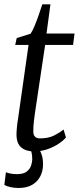

<svg xmlns="http://www.w3.org/2000/svg" viewBox="-20 -706 375 908"><path d="M145 -169.5Q142.5 -150.5 140.8 -136.8Q139 -123 138.2 -110.5Q137.5 -98 137.5 -83Q137.5 -68 145.5 -59.8Q153.5 -51.5 169 -51.5Q209.5 -51.5 237.5 -66Q265.5 -80.5 280.5 -93.5L292 -56Q280 -41.5 257.2 -26.2Q234.5 -11 204.8 -0.5Q175 10 140 10Q102.5 10 80.2 -9Q58 -28 58 -70Q58 -77 58.5 -85.5Q59 -94 60 -104Q61 -114 62.2 -124.5Q63.5 -135 65.5 -145.5L115 -493.5H52L59 -526L124.5 -546.5Q133 -558 143.5 -583.2Q154 -608.5 163.8 -636.8Q173.5 -665 180 -685.5H218.5L200 -547.5H332.5L325.5 -493.5H193.5ZM68 183Q47.5 183 28.8 178.8Q10 174.5 0.5 168.5L8 108.5Q15 112 29.5 114.8Q44 117.5 60.5 117.5Q91 117.5 106.5 105.2Q122 93 127.2 76.2Q132.5 59.5 132.5 47.5Q132.5 28 129 14.2Q125.5 0.5 119.5 -11L139 -13L158.5 -11Q169.5 3.5 176.5 23.8Q183.5 44 183.5 71.5Q183.5 102 170.8 127.2Q158 152.5 132.5 167.8Q107 183 68 183Z"/></svg>

Font: Merriweather 36pt Light
Style: Italic
Weight: 300
Italic angle: -7.8°
Version: Version 2.101